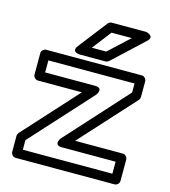

<svg xmlns="http://www.w3.org/2000/svg" viewBox="-117 -869 876 988"><g transform="rotate(15 321.0 -375.0)"><path d="M274 -89H560V-25H83V-76L375 -397C375 -397 406 -439 357 -439H91V-503H550V-455L256 -131C256 -131 225 -89 274 -89ZM331 -139 594 -428C598 -433 600 -439 600 -445V-528C600 -539 590 -553 575 -553H66C55 -553 41 -543 41 -528V-414C41 -403 51 -389 66 -389H300L40 -103C36 -98 33 -92 33 -86V0C33 11 43 25 58 25H585C596 25 610 15 610 0V-114C610 -125 600 -139 585 -139ZM368 -725H476L367 -624H290ZM356 -775C350 -775 341 -771 336 -765L219 -614C189 -575 239 -574 239 -574H377C382 -574 389 -577 394 -581L556 -732C591 -765 539 -775 539 -775Z"/></g></svg>

Font: Asimov
Style: XWidOu
Weight: 500
Designer: Google
Version: Version 2.000980; 2014